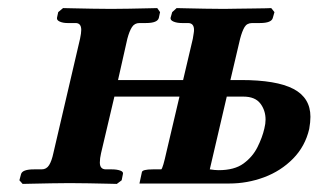

<svg xmlns="http://www.w3.org/2000/svg" viewBox="-20 -454 788 475"><path d="M574 -358 550 -256H576Q664 -256 706 -234Q748 -212 748 -165Q748 -152 745 -135Q735 -92 705 -61.5Q675 -31 633.5 -15.5Q592 0 547 0H325L331 -28Q332 -35 358 -35H379Q383 -38 392 -79L424 -215H263L230 -75Q227 -62 227 -52Q227 -35 242 -35H257Q269 -35 277.5 -32Q286 -29 284 -23L281 -8L269 1Q269 1 248 0.5Q227 0 199.5 -0.5Q172 -1 152 -1Q135 -1 107 -0.5Q79 0 57.5 0.5Q36 1 36 1L28 -8L32 -23Q35 -35 64 -35H83Q95 -35 101.5 -45.5Q108 -56 112 -75L178 -358Q181 -372 181 -380Q181 -397 167 -397H147Q136 -397 128 -400.5Q120 -404 121 -410L124 -424L136 -434Q136 -434 158 -433.5Q180 -433 208 -432.5Q236 -432 255 -432Q273 -432 300 -432.5Q327 -433 348 -433.5Q369 -434 369 -434L376 -424L373 -410Q370 -397 341 -397H325Q313 -397 306.5 -387Q300 -377 295 -358L272 -256H433L457 -358Q458 -365 459 -370.5Q460 -376 460 -380Q460 -397 445 -397H430Q418 -397 409.5 -400.5Q401 -404 402 -410L406 -424L417 -434Q417 -434 438 -433.5Q459 -433 487 -432.5Q515 -432 534 -432Q547 -432 566.5 -432.5Q586 -433 605.5 -433Q625 -433 638 -433.5Q651 -434 651 -434L659 -424L655 -410Q652 -397 623 -397H604Q591 -397 585 -387Q579 -377 574 -358ZM541 -215 499 -35Q505 -34 511 -33.5Q517 -33 521 -33Q560 -33 582.5 -49.5Q605 -66 617 -90Q629 -114 634 -136Q637 -148 637 -158Q637 -181 624 -198Q611 -215 582 -215Z"/></svg>

Font: Libertinus Serif Semibold Italic
Style: Regular
Weight: 600
Italic angle: -11.5°
Designer: Philipp H. Poll, Khaled Hosny
Foundry: Caleb Maclennan
Version: Version 7.051;RELEASE